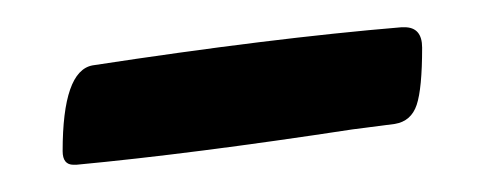

<svg xmlns="http://www.w3.org/2000/svg" viewBox="-20 -285 356 141"><path d="M34 -164Q26 -164 26 -174Q26 -233 48 -237Q179 -257 275 -265H277Q290 -265 290 -250Q290 -220 286 -208Q282 -196 270 -194L239 -190Q121 -172 36 -164Z"/></svg>

Font: EB Garamond
Style: Bold
Weight: 700
Designer: Georg Duffner and Octavio Pardo
Foundry: Georg Duffner
Version: Version 1.000; ttfautohint (v1.6)